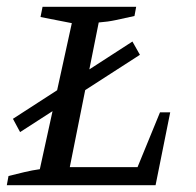

<svg xmlns="http://www.w3.org/2000/svg" viewBox="-20 -544 575 564"><path d="M450 -214H480L437 0H0L5 -27Q29 -33 52 -38.5Q75 -44 97 -47L191 -476L99 -494L105 -524H380L375 -497Q343 -490 320 -485Q297 -480 270 -478L185 -53H384ZM39 -156 18 -195 369 -422 391 -383Z"/></svg>

Font: Piazzolla SC
Style: Italic
Weight: 400
Italic angle: -11.3°
Designer: Juan Pablo del Peral
Foundry: Huerta Tipografica
Version: Version 1.330